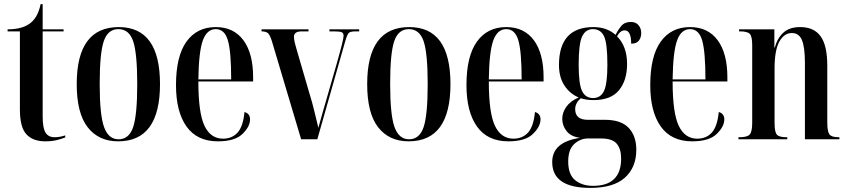

<svg xmlns="http://www.w3.org/2000/svg" viewBox="-20 -679 4134 936"><path d="M200 10Q234 10 259 3.5Q284 -3 298 -9V-19Q271 -10 246 -10Q216 -10 202 -32.5Q188 -55 188 -111V-526H290V-536H188V-659H178Q164 -590 122 -562Q84 -536 17 -536V-526H77V-146Q77 -58 109 -24Q141 10 200 10Z M556 10Q760 10 760 -269Q760 -547 559 -547Q354 -547 354 -269Q354 -127 407.5 -58.5Q461 10 556 10ZM558 0Q509 0 487.5 -59Q466 -118 466 -269Q466 -420 486 -478.5Q506 -537 557 -537Q609 -537 629 -478.5Q649 -420 649 -269Q649 -118 629 -59Q609 0 558 0Z M1042 10Q1125 10 1162 -26Q1199 -62 1199 -97Q1199 -125 1172 -133Q1165 -62 1138 -32.5Q1111 -3 1067 -3Q1007 -3 977 -65.5Q947 -128 947 -282H1214V-301Q1214 -419 1166.5 -483Q1119 -547 1032 -547Q940 -547 889 -476Q838 -405 838 -264Q838 -134 889.5 -62Q941 10 1042 10ZM947 -292Q949 -428 969 -482.5Q989 -537 1032 -537Q1075 -537 1091 -482Q1107 -427 1107 -292Z M1448 0H1527L1663 -478Q1673 -513 1681.5 -519.5Q1690 -526 1713 -526H1731V-536H1586V-526H1609Q1638 -526 1646.5 -521.5Q1655 -517 1655 -505Q1655 -486 1623 -374L1577 -214Q1563 -166 1553.5 -132.5Q1544 -99 1532 -56Q1524 -89 1512.5 -136.5Q1501 -184 1491 -215L1426 -438Q1421 -454 1417 -471Q1413 -488 1413 -500Q1413 -526 1451 -526H1484V-536H1255V-526Q1277 -526 1286.5 -517Q1296 -508 1305 -480Z M1972 10Q2176 10 2176 -269Q2176 -547 1975 -547Q1770 -547 1770 -269Q1770 -127 1823.5 -58.5Q1877 10 1972 10ZM1974 0Q1925 0 1903.5 -59Q1882 -118 1882 -269Q1882 -420 1902 -478.5Q1922 -537 1973 -537Q2025 -537 2045 -478.5Q2065 -420 2065 -269Q2065 -118 2045 -59Q2025 0 1974 0Z M2458 10Q2541 10 2578 -26Q2615 -62 2615 -97Q2615 -125 2588 -133Q2581 -62 2554 -32.5Q2527 -3 2483 -3Q2423 -3 2393 -65.5Q2363 -128 2363 -282H2630V-301Q2630 -419 2582.5 -483Q2535 -547 2448 -547Q2356 -547 2305 -476Q2254 -405 2254 -264Q2254 -134 2305.5 -62Q2357 10 2458 10ZM2363 -292Q2365 -428 2385 -482.5Q2405 -537 2448 -537Q2491 -537 2507 -482Q2523 -427 2523 -292Z M2858 237Q2971 237 3026.5 187Q3082 137 3082 51Q3082 -16 3045 -55.5Q3008 -95 2928 -95H2845Q2784 -95 2784 -147Q2784 -176 2811 -200Q2840 -191 2873 -191Q2958 -191 2997.5 -239Q3037 -287 3037 -367Q3037 -453 2988 -502Q3004 -531 3025 -531Q3057 -531 3057 -466Q3083 -466 3094.5 -481Q3106 -496 3106 -518Q3106 -540 3093 -556Q3080 -572 3055 -572Q3025 -572 3008.5 -552Q2992 -532 2981 -509Q2938 -547 2873 -547Q2705 -547 2705 -362Q2705 -302 2732 -261.5Q2759 -221 2801 -204Q2760 -186 2740.5 -158Q2721 -130 2721 -100Q2721 -67 2742 -40Q2763 -13 2808 -7Q2672 13 2672 111Q2672 237 2858 237ZM2871 -201Q2834 -201 2817.5 -235.5Q2801 -270 2801 -363Q2801 -466 2818 -501.5Q2835 -537 2870 -537Q2908 -537 2924.5 -502.5Q2941 -468 2941 -364Q2941 -270 2924.5 -235.5Q2908 -201 2871 -201ZM2871 227Q2818 227 2784 199.5Q2750 172 2750 108Q2750 50 2779.5 23Q2809 -4 2847 -4H2909Q2965 -4 2986.5 21.5Q3008 47 3008 94Q3008 227 2871 227Z M3354 10Q3437 10 3474 -26Q3511 -62 3511 -97Q3511 -125 3484 -133Q3477 -62 3450 -32.5Q3423 -3 3379 -3Q3319 -3 3289 -65.5Q3259 -128 3259 -282H3526V-301Q3526 -419 3478.5 -483Q3431 -547 3344 -547Q3252 -547 3201 -476Q3150 -405 3150 -264Q3150 -134 3201.5 -62Q3253 10 3354 10ZM3259 -292Q3261 -428 3281 -482.5Q3301 -537 3344 -537Q3387 -537 3403 -482Q3419 -427 3419 -292Z M3580 0H3818V-10H3814Q3778 -10 3767 -23Q3756 -36 3756 -79V-344Q3756 -435 3779.5 -476.5Q3803 -518 3840 -518Q3875 -518 3889.5 -483.5Q3904 -449 3904 -372V0H4072V-10H4068Q4034 -10 4023.5 -24Q4013 -38 4013 -82V-359Q4013 -457 3980.5 -502Q3948 -547 3881 -547Q3828 -547 3798.5 -519.5Q3769 -492 3757 -447H3755V-536H3583V-526H3588Q3624 -526 3635.5 -513.5Q3647 -501 3647 -458V-81Q3647 -37 3635 -23.5Q3623 -10 3585 -10H3580Z"/></svg>

Font: Noto Serif Display Condensed Semi
Style: Regular
Weight: 600
Width: 3
Designer: Monotype Design Team
Foundry: Monotype Imaging Inc.
Version: Version 1.900